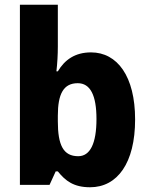

<svg xmlns="http://www.w3.org/2000/svg" viewBox="-20 -780 631 810"><path d="M224 -583V-760H64V0H189L215 -57H224C256 -17 291 10 360 10C475 10 550 -92 550 -276C550 -458 475 -559 364 -559C297 -559 253 -528 224 -479H218C222 -514 224 -550 224 -583ZM308 -429C361 -429 387 -378 387 -278C387 -174 360 -121 310 -121C247 -121 224 -168 224 -268V-292C224 -384 248 -429 308 -429Z"/></svg>

Font: Noto Sans Lao Looped SemiCondensed ExtraBold
Style: Regular
Weight: 800
Width: 4
Designer: Mark Frömberg, Ben Mitchell
Foundry: The Fontpad Ltd
Version: Version 1.002